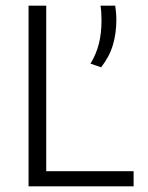

<svg xmlns="http://www.w3.org/2000/svg" viewBox="-20 -659 524 679"><path d="M143.5 0H81V-639H143.5ZM113.5 -53.5H452.5V0H113.5ZM387.5 -639Q388.5 -631 390 -618Q391.5 -605 391.5 -589.5Q391.5 -541 379.2 -499.8Q367 -458.5 337.5 -421L300 -434Q320.5 -467.5 329.8 -504.8Q339 -542 339 -587Q339 -600.5 338.2 -613Q337.5 -625.5 335.5 -639Z"/></svg>

Font: Anek Latin Light
Style: Regular
Weight: 300
Designer: Yesha Goshar
Foundry: Ek Type
Version: Version 1.003